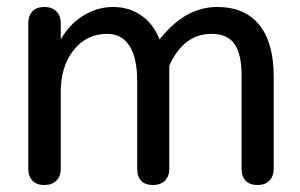

<svg xmlns="http://www.w3.org/2000/svg" viewBox="-20 -520 860 550"><path d="M61 -37V-453Q61 -475 73 -487.5Q85 -500 107 -500Q129 -500 141.5 -487.5Q154 -475 154 -453V-407Q179 -451 219 -475.5Q259 -500 304 -500Q350 -500 385 -475.5Q420 -451 437 -407Q510 -500 602 -500Q681 -500 722.5 -449Q764 -398 764 -301V-37Q764 -15 751.5 -2.5Q739 10 718 10Q696 10 684 -2Q672 -14 672 -37V-305Q672 -364 652 -393.5Q632 -423 586 -423Q506 -423 465 -332V-37Q465 -15 452.5 -2.5Q440 10 418 10Q396 10 384.5 -2Q373 -14 373 -37V-288Q373 -354 351 -388.5Q329 -423 287 -423Q228 -423 191 -376.5Q154 -330 154 -256V-37Q154 -15 141.5 -2.5Q129 10 107 10Q85 10 73 -2.5Q61 -15 61 -37Z"/></svg>

Font: Kodchasan Medium
Style: Regular
Weight: 500
Designer: Katatrad Aksorn Co.,Ltd.
Foundry: Cadson Demak Co.,Ltd.
Version: Version 1.000; ttfautohint (v1.6)